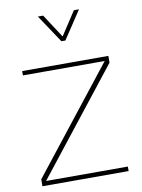

<svg xmlns="http://www.w3.org/2000/svg" viewBox="-100 -1000 787 1067"><g transform="rotate(-10 294.0 -466.5)"><path d="M51.3 -625.5H512.7L51.3 -39.1V0H537.6V-25.4H76.2L537.6 -611.8V-649.9H51.3ZM189.9 -933.1 294.9 -775.4H317.4L421.9 -933.1H393.1L306.2 -800.3L219.7 -933.1Z"/></g></svg>

Font: Estedad VF
Style: Regular
Weight: 100
Designer: Amin Abedi
Version: Version 7.3